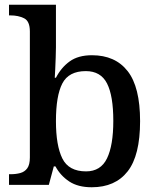

<svg xmlns="http://www.w3.org/2000/svg" viewBox="-20 -780 664 810"><path d="M367 10Q309 10 272 -14.5Q235 -39 214 -78H207L186 0H18V-45H25Q47 -45 65.5 -50Q84 -55 95 -70Q106 -85 106 -116V-647Q106 -691 81.5 -703Q57 -715 25 -715H18V-760H216V-580Q216 -563 215 -537.5Q214 -512 213 -488Q212 -464 211 -452H216Q238 -495 274 -521Q310 -547 368 -547Q466 -547 518.5 -480Q571 -413 571 -269Q571 -124 518.5 -57Q466 10 367 10ZM343 -57Q405 -57 431.5 -112Q458 -167 458 -270Q458 -376 431.5 -428Q405 -480 342 -480Q270 -480 243 -428Q216 -376 216 -269Q216 -166 243 -111.5Q270 -57 343 -57Z"/></svg>

Font: Noto Serif Hentaigana Medium
Style: Regular
Weight: 500
Designer: Kazuhiro Yamada
Foundry: nipponia
Version: Version 1.000; ttfautohint (v1.8.4.7-5d5b)